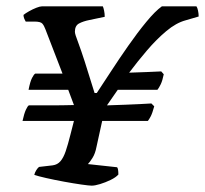

<svg xmlns="http://www.w3.org/2000/svg" viewBox="-20 -585 646 605"><path d="M269 0Q261 0 236.5 -3.5Q212 -7 182 -12.5Q152 -18 125.5 -24Q99 -30 88 -34Q90 -42 94.5 -49Q99 -56 103 -59L146 -64Q161 -66 170.5 -77Q180 -88 187 -108.5Q194 -129 202 -161L213 -204H51Q56 -227 61.5 -239Q67 -251 71 -253Q99 -253 137 -253Q175 -253 213 -254L195 -302H70Q75 -328 81 -339.5Q87 -351 91 -353H177L123 -493Q119 -504 113.5 -510.5Q108 -517 89 -517H61Q59 -520 56.5 -526Q54 -532 54 -538Q60 -543 71.5 -549.5Q83 -556 94.5 -560.5Q106 -565 112 -565H304Q306 -561 308 -551.5Q310 -542 310 -532L262 -522Q242 -518 229 -511Q216 -504 216 -485Q216 -481 218.5 -473Q221 -465 228 -446.5Q235 -428 247 -391Q259 -354 278 -292H285Q303 -319 329 -359Q355 -399 384 -440.5Q413 -482 441 -516Q469 -550 490 -565H599Q602 -561 604 -551.5Q606 -542 606 -533L565 -521Q535 -513 504 -487Q473 -461 443.5 -426.5Q414 -392 387 -356Q414 -357 443 -358Q472 -359 488 -360L496 -351Q492 -331 486.5 -319.5Q481 -308 476 -302H351L317 -253Q349 -254 374.5 -255Q400 -256 420.5 -257Q441 -258 457 -259L466 -250Q460 -228 455 -218.5Q450 -209 446 -204H302L284 -122Q280 -101 271.5 -87.5Q263 -74 257 -68L349 -58Q351 -56 352 -50Q353 -44 353 -35Q345 -26 328.5 -18Q312 -10 295.5 -5Q279 0 269 0Z"/></svg>

Font: Texturina Medium
Style: Italic
Weight: 500
Italic angle: -11°
Designer: Guillermo Torres Carreño
Foundry: Omnibus-Type
Version: Version 1.002